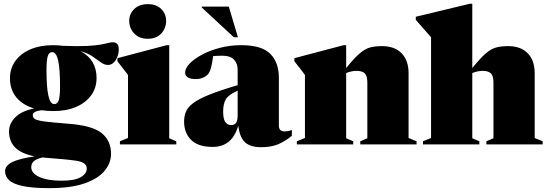

<svg xmlns="http://www.w3.org/2000/svg" viewBox="-20 -767 2918 1020"><path d="M265 -177Q231 -177 201 -181.5Q154 -176 154 -155Q154 -141.5 166.8 -134Q179.5 -126.5 220.5 -121.2Q261.5 -116 345 -109.5Q470.5 -100 520.2 -59.8Q570 -19.5 570 49.5Q570 98.5 535.8 140.2Q501.5 182 429.2 207.2Q357 232.5 242 232.5Q151.5 232.5 100.2 221.2Q49 210 28 189.8Q7 169.5 7 143Q7 113.5 43 95Q79 76.5 163.5 63.5Q93.5 49.5 60.8 16.8Q28 -16 28 -69Q28 -110 61 -143.5Q94 -177 161 -191Q100 -209 66.5 -250.2Q33 -291.5 33 -351.5Q33 -404 61.8 -443.5Q90.5 -483 141.8 -505Q193 -527 261 -527Q289.5 -527 315.5 -523.5Q392 -520.5 439 -522.8Q486 -525 512.5 -529.8Q539 -534.5 553.5 -538.5Q568 -542.5 579.5 -542.5Q592.5 -542.5 601.8 -534.5Q611 -526.5 611 -505.5Q611 -473.5 594.8 -447.8Q578.5 -422 553.5 -422Q534.5 -422 515.8 -435.8Q497 -449.5 471.8 -467Q446.5 -484.5 408.5 -495Q493 -449.5 493 -352.5Q493 -300 464.2 -260.5Q435.5 -221 384.2 -199Q333 -177 265 -177ZM268.5 -214Q285.5 -214 292.2 -235.2Q299 -256.5 299 -308.5Q299 -401 289 -445.5Q279 -490 257.5 -490Q240.5 -490 233.8 -468.8Q227 -447.5 227 -395.5Q227 -303 237 -258.5Q247 -214 268.5 -214ZM146 121Q146 154 190 173.5Q234 193 306.5 193Q377 193 409 174.2Q441 155.5 441 128Q441 95.5 386.5 87.2Q332 79 227.5 71.5Q216 70.5 205.5 69.5Q172 77.5 159 90Q146 102.5 146 121Z M765 -561Q719.5 -561 693 -589.2Q666.5 -617.5 666.5 -656Q666.5 -693 693 -719Q719.5 -745 765 -745Q811 -745 836.8 -719Q862.5 -693 862.5 -656Q862.5 -617.5 836.8 -589.2Q811 -561 765 -561ZM879 -527V-32.5L916.5 -16.5V0H617V-16.5L660 -34V-369L604 -441.5V-458L865.5 -527Z M1530.5 -45.5Q1491 -13.5 1454.2 0.8Q1417.5 15 1367 15Q1309.5 15 1281.2 -11.5Q1253 -38 1246 -99.5Q1227.5 -39 1193.2 -12.8Q1159 13.5 1111 13.5Q1032.5 13.5 995.2 -23.8Q958 -61 958 -121Q958 -150.5 968 -174.2Q978 -198 1007 -219.8Q1036 -241.5 1092.5 -264.2Q1149 -287 1242.5 -314.5V-396Q1242.5 -430 1223 -450.5Q1203.5 -471 1163 -471Q1133.5 -471 1112.5 -469Q1106 -424 1100.8 -405.8Q1095.5 -387.5 1088 -376.5Q1079 -364 1061.2 -355.5Q1043.5 -347 1020.5 -347Q990 -347 976.8 -356.5Q963.5 -366 963.5 -381Q963.5 -404.5 988 -429.8Q1012.5 -455 1054.2 -477.2Q1096 -499.5 1149.5 -513.2Q1203 -527 1260.5 -527Q1371 -527 1416.2 -480.8Q1461.5 -434.5 1461.5 -354V-100Q1461.5 -69 1491 -69Q1510.5 -69 1530.5 -76.5ZM1165.5 -174.5Q1165.5 -135 1176.8 -118.8Q1188 -102.5 1209 -102.5Q1224.5 -102.5 1233.5 -113.5Q1242.5 -124.5 1242.5 -154.5V-285.5Q1193.5 -263.5 1179.5 -239.2Q1165.5 -215 1165.5 -174.5ZM1244 -569H1222.5L1052 -727V-732H1195.5Z M1894 -16.5 1931.5 -32.5V-329Q1931.5 -364.5 1917.5 -377.5Q1903.5 -390.5 1874.5 -390.5Q1862 -390.5 1848.8 -388Q1835.5 -385.5 1819 -379V-32.5L1856.5 -16.5V0H1557V-16.5L1600 -34V-369Q1591.5 -380.5 1575.8 -401Q1560 -421.5 1544 -441.5V-458L1805.5 -527H1819V-405.5Q1861.5 -458 1890.2 -482.8Q1919 -507.5 1945.8 -514.8Q1972.5 -522 2009.5 -522Q2076.5 -522 2113.5 -484Q2150.5 -446 2150.5 -378.5V-34L2193 -16.5V0H1894Z M2526.5 0H2227V-16.5L2270 -34V-569L2189 -661.5V-678L2475.5 -747H2489V-405.5Q2531.5 -458 2560.2 -482.8Q2589 -507.5 2615.8 -514.8Q2642.5 -522 2679.5 -522Q2746.5 -522 2783.5 -484Q2820.5 -446 2820.5 -378.5V-34L2863 -16.5V0H2564V-16.5L2601.5 -32.5V-329Q2601.5 -364.5 2587.5 -377.5Q2573.5 -390.5 2544.5 -390.5Q2532 -390.5 2518.8 -388Q2505.5 -385.5 2489 -379V-32.5L2526.5 -16.5Z"/></svg>

Font: Newsreader 72pt ExtraBold
Style: Regular
Weight: 800
Designer: Hugues Gentile
Foundry: Production Type
Version: Version 1.003; ttfautohint (v1.8.3)